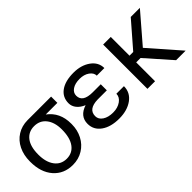

<svg xmlns="http://www.w3.org/2000/svg" viewBox="22 -1074 1619 1619"><g transform="rotate(-45 831.0 -264.5)"><path d="M560.1 -453.6H421.4Q519 -381.3 519 -248V-239.7Q519 -171.4 489.3 -114Q459.5 -56.6 405.5 -23.4Q351.6 9.8 283.2 9.8Q176.8 9.8 111.8 -64.2Q46.9 -138.2 46.9 -262.7V-269Q46.9 -343.3 75.7 -402.3Q104.5 -461.4 157.5 -494.6Q210.4 -527.8 278.8 -528.3H560.1ZM137.7 -258.3Q137.7 -168.9 176.8 -116.5Q215.8 -64 283.2 -64Q351.1 -64 389.9 -116.9Q428.7 -169.9 428.7 -269Q428.7 -353 389.4 -403.3Q350.1 -453.6 282.2 -453.6Q215.3 -453.6 176.5 -403.8Q137.7 -354 137.7 -258.3Z M706.1 -148.4Q706.1 -110.8 741.9 -86.9Q777.8 -63 835.4 -63Q890.6 -63 928.5 -89.8Q966.3 -116.7 966.3 -156.2H1056.6Q1056.6 -80.6 994.4 -35.4Q932.1 9.8 835.4 9.8Q735.8 9.8 675.3 -33.4Q614.7 -76.7 614.7 -148.4Q614.7 -239.3 714.8 -271.5Q671.9 -289.1 647.9 -318.8Q624 -348.6 624 -384.3Q624 -456.5 680.4 -497.1Q736.8 -537.6 835.4 -537.6Q926.3 -537.6 987.1 -493.9Q1047.9 -450.2 1047.9 -380.9H957.5Q957.5 -415 922.6 -439.7Q887.7 -464.4 835.4 -464.4Q780.8 -464.4 747.8 -442.1Q714.8 -419.9 714.8 -383.8Q714.8 -305.7 834 -305.7H929.7V-233.4H820.3Q706.1 -230.5 706.1 -148.4Z M1323.7 -225.1H1271.5V0H1180.7V-528.3H1271.5V-304.7H1315.9L1509.8 -528.3H1618.7L1397.9 -272L1636.2 0H1522.5Z"/></g></svg>

Font: SteelSelectRoboto
Style: Roboto-Regular
Weight: 400
Designer: Google
Version: Version 2.137; 2017